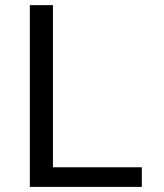

<svg xmlns="http://www.w3.org/2000/svg" viewBox="-20 -731 640 751"><path d="M187 -76.7V-710.9H96.7V0H534.7V-76.7Z"/></svg>

Font: Roboto Mono
Style: Regular
Weight: 400
Monospace: yes
Designer: Google
Version: Version 3.000